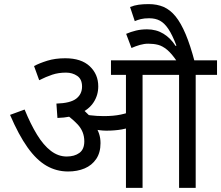

<svg xmlns="http://www.w3.org/2000/svg" viewBox="-20 -916 1078 936"><path d="M675 -551V0H594V-551H521V-622H779V-551ZM298 -632Q376 -632 417.5 -593Q459 -554 459 -495Q459 -452 436.5 -417.5Q414 -383 370 -363Q326 -343 260 -341L255 -411Q323 -413 351.5 -435Q380 -457 380 -494Q380 -530 356.5 -546Q333 -562 302 -562Q265 -562 235 -552Q205 -542 171 -525L146 -594Q172 -608 210.5 -620Q249 -632 298 -632ZM470 -218Q470 -172 449 -141Q428 -110 392.5 -95Q357 -80 312 -80Q255 -80 206.5 -108Q158 -136 114.5 -197Q71 -258 29 -356L100 -382Q129 -311 160.5 -259.5Q192 -208 228 -180.5Q264 -153 305 -153Q343 -153 367 -170.5Q391 -188 391 -227Q391 -275 358 -310Q325 -345 278 -374L337 -377L380 -386Q394 -374 411 -357Q428 -340 438 -323L443 -304Q456 -285 463 -264Q470 -243 470 -218ZM486 -350Q534 -350 569 -357.5Q604 -365 651 -382V-310Q608 -291 573.5 -285Q539 -279 498 -279Q483 -279 463 -281.5Q443 -284 425.5 -287.5Q408 -291 400 -294L353 -350L359 -365Q388 -358 420 -354Q452 -350 486 -350ZM934 -551V0H853V-551H764V-622H1038V-551ZM844 -615Q817 -655 794.5 -673.5Q772 -692 750.5 -697.5Q729 -703 703 -703Q683 -703 662 -697Q641 -691 621 -682L595 -751Q618 -761 643 -767Q668 -773 697 -773Q742 -773 777 -751.5Q812 -730 836 -692L840 -694Q820 -746 801 -774.5Q782 -803 760 -815Q738 -827 707 -827Q683 -827 667 -823Q651 -819 637 -813L614 -882Q635 -890 656 -893Q677 -896 705 -896Q746 -896 778 -882Q810 -868 836 -836Q862 -804 885 -749.5Q908 -695 929 -615Z"/></svg>

Font: Noto Sans Devanagari
Style: Regular
Weight: 400
Designer: Jelle Bosma - Monotype Design Team
Foundry: Monotype Imaging Inc.
Version: Version 2.003